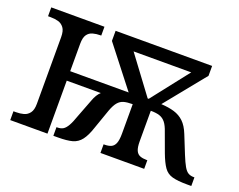

<svg xmlns="http://www.w3.org/2000/svg" viewBox="-91 -697 1066 858"><g transform="rotate(20 442.5 -268.0)"><path d="M21 0V-42H33Q53 -42 69.5 -46.5Q86 -51 97 -65.5Q108 -80 108 -109V-426Q108 -456 97 -470.5Q86 -485 69.5 -489.5Q53 -494 33 -494H21V-536H274V-494H270Q251 -494 234.5 -489.5Q218 -485 208 -471Q198 -457 198 -427V-297H476L327 -488V-536H786V-489L631 -298Q667 -296 693.5 -288Q720 -280 739.5 -261.5Q759 -243 773 -208L808 -121Q821 -89 831 -71.5Q841 -54 852 -47.5Q863 -41 878 -41H882V0H861Q817 0 791.5 -7Q766 -14 751 -35.5Q736 -57 721 -97L688 -187Q679 -214 667.5 -228.5Q656 -243 639.5 -248.5Q623 -254 597 -254V-109Q597 -80 603.5 -65.5Q610 -51 623 -46Q636 -41 654 -41H658V0H450V-41H454Q473 -41 485.5 -46.5Q498 -52 504.5 -67.5Q511 -83 511 -114V-254Q485 -254 469 -249.5Q453 -245 441.5 -231.5Q430 -218 420 -191L387 -97Q374 -57 357.5 -35.5Q341 -14 316 -7Q291 0 247 0H226V-41H230Q246 -41 257 -47.5Q268 -54 278 -71.5Q288 -89 299 -121L332 -207Q337 -221 344 -232.5Q351 -244 360 -252H198V0ZM565 -301H570L708 -477H434Z"/></g></svg>

Font: Noto Serif SemiCondensed
Style: Regular
Weight: 400
Width: 4
Designer: Monotype Design Team
Foundry: Monotype Imaging Inc.
Version: Version 2.013